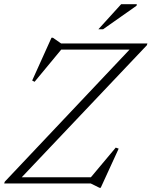

<svg xmlns="http://www.w3.org/2000/svg" viewBox="-30 -878 726 919"><path d="M675.5 -670 673 -661.5 74 -29.5H405L524 -171.5L538 -166.5L452 21H446.5L404 0H-10L-7 -8.5L590 -640.5H263L135.5 -486.5L124 -492.5L216.5 -697.5H223L262.5 -670ZM441 -738 550 -858H625L623.5 -850.5L463.5 -738Z"/></svg>

Font: Newsreader Text Light
Style: Italic
Weight: 300
Italic angle: -17°
Designer: Hugues Gentile
Foundry: Production Type
Version: Version 1.001